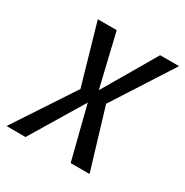

<svg xmlns="http://www.w3.org/2000/svg" viewBox="-182 -711 797 827"><g transform="rotate(30 217.0 -297.5)"><path d="M-39.5 0 156.5 -297.5 71 -595H165L227.5 -332.5L381 -595H475L284 -297.5L373.5 0H279.5L213 -262.5L55 0Z"/></g></svg>

Font: Anybody
Style: Italic
Weight: 400
Italic angle: -10°
Designer: Tyler Finck
Foundry: Etcetera Type Company
Version: Version 1.010; ttfautohint (v1.8.3) -l 8 -r 50 -G 200 -x 14 